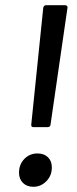

<svg xmlns="http://www.w3.org/2000/svg" viewBox="-20 -720 294 737"><path d="M100 -242 146 -690Q148 -700 157 -700H230Q235 -700 237.5 -697Q240 -694 239 -690L174 -242Q173 -232 163 -232H108Q99 -232 100 -242ZM53 -57Q53 -89 73.5 -110Q94 -131 124 -131Q149 -131 164 -116.5Q179 -102 179 -77Q179 -46 158 -24.5Q137 -3 108 -3Q83 -3 68 -18Q53 -33 53 -57Z"/></svg>

Font: Barlow Condensed Medium
Style: Italic
Weight: 500
Width: 3
Italic angle: -7°
Designer: Jeremy Tribby
Foundry: Tribby Type
Version: Version 1.408